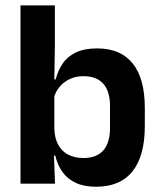

<svg xmlns="http://www.w3.org/2000/svg" viewBox="-20 -681 596 712"><path d="M336 11.5Q292 11.5 261.2 -2.8Q230.5 -17 211.8 -43Q193 -69 185 -104H148.5L181.5 -202Q183 -167 196.5 -143Q210 -119 234 -107Q258 -95 289.5 -95Q338 -95 363 -123.2Q388 -151.5 388 -208V-287.5Q388 -342.5 363 -370.5Q338 -398.5 289.5 -398.5Q261 -398.5 238.5 -387.8Q216 -377 201 -359Q186 -341 179.5 -317.5L150.5 -386.5H186.5Q194.5 -418.5 212 -444.8Q229.5 -471 260.8 -486.2Q292 -501.5 340.5 -501.5Q427 -501.5 472 -445.8Q517 -390 517 -281V-213Q517 -103 471.5 -45.8Q426 11.5 336 11.5ZM184 0H56V-661H183.5V-510L181 -360.5L181.5 -345V-150.5L179.5 -120Z"/></svg>

Font: Anek Malayalam Medium SemiBold
Style: Regular
Weight: 600
Version: Version 1.003